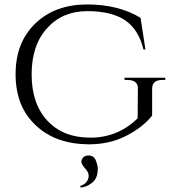

<svg xmlns="http://www.w3.org/2000/svg" viewBox="-20 -634 782 862"><path d="M378 14C378 14 378 14 378 14C442 14 499 1 548 -25C597 -50 635 -80 663 -115C663 -115 663 -235 663 -235C663 -235 663 -235 663 -235C663 -262 678 -275 708 -275C708 -275 722 -275 722 -275C722 -275 722 -285 722 -285C722 -285 539 -285 539 -285C539 -285 539 -275 539 -275C539 -275 553 -275 553 -275C553 -275 553 -275 553 -275C568 -275 579 -272 588 -265C596 -258 600 -248 599 -236C599 -236 598 -103 598 -103C598 -103 598 -103 598 -103C539 -45 468 -16 386 -16C303 -16 239 -42 192 -93C145 -144 122 -213 122 -300C122 -387 145 -457 192 -508C238 -559 298 -584 372 -584C445 -584 502 -570 543 -542C583 -514 610 -471 624 -412C624 -412 633 -412 633 -412C633 -412 611 -554 611 -554C611 -554 611 -554 611 -554C545 -594 465 -614 371 -614C276 -614 199 -586 140 -530C80 -473 50 -397 50 -301C50 -204 80 -128 140 -72C199 -15 279 13 378 14ZM348 81C345 86 345 92 346 97C346 97 346 97 346 97C347 100 348 102 349 104C350 106 351 108 353 110C354 113 356 115 357 116C358 118 360 120 362 122C364 125 366 127 367 128C367 128 367 128 367 128C380 144 382 161 371 179C371 179 371 179 371 179C365 189 355 196 340 201C340 201 342 208 342 208C342 208 342 208 342 208C359 207 377 200 394 186C411 173 419 152 419 123C419 123 419 123 419 123C419 114 416 101 410 86C404 71 393 64 377 64C377 64 377 64 377 64C363 64 353 70 348 81C348 81 348 81 348 81Z"/></svg>

Font: Cinzel Utterance
Style: Regular
Weight: 500
Designer: Natanael Gama
Foundry: ""
Version: ""